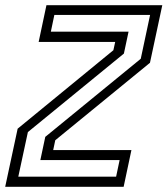

<svg xmlns="http://www.w3.org/2000/svg" viewBox="-42 -720 646 740"><path d="M28.5 -39H405.5L419 -103H113.5L132.5 -192.5L500.5 -493.5L536.5 -662.5H167.5L154 -598H453.5L435.5 -513.5L65.5 -211ZM-22 0 26 -224 395 -526.5 402 -558.5H107L137 -700H583.5L536 -478L171 -179.5L163 -141.5H464.5L434.5 0Z"/></svg>

Font: Tourney
Style: Italic
Weight: 400
Italic angle: -12°
Version: Version 1.015